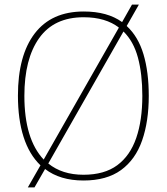

<svg xmlns="http://www.w3.org/2000/svg" viewBox="-20 -775 726 835"><path d="M156 -56Q107 -103 82.5 -179.5Q58 -256 58 -359Q58 -534 131 -629.5Q204 -725 344 -725Q396 -725 437.5 -713.5Q479 -702 511 -679L554 -755H584L531 -662Q581 -616 604 -539Q627 -462 627 -358Q627 -247 598 -164Q569 -81 506.5 -35.5Q444 10 343 10Q241 10 176 -40L130 40H101ZM497 -655Q469 -677 430.5 -688.5Q392 -700 344 -700Q215 -700 150.5 -609.5Q86 -519 86 -358Q86 -170 170 -81ZM343 -15Q434 -15 490 -56.5Q546 -98 572.5 -175Q599 -252 599 -358Q599 -453 580 -524Q561 -595 517 -638L190 -64Q250 -15 343 -15Z"/></svg>

Font: Noto Serif Telugu Thin
Style: Regular
Weight: 100
Designer: Jelle Bosma - Monotype Design Team
Foundry: Monotype Imaging Inc.
Version: Version 2.005; ttfautohint (v1.8.4.7-5d5b)